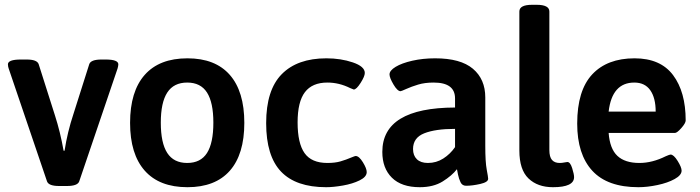

<svg xmlns="http://www.w3.org/2000/svg" viewBox="-20 -773 2917 800"><path d="M176 -17 16 -488Q15 -491 14 -495.5Q13 -500 13 -505Q13 -525 67 -525H91Q134 -525 141 -506L209 -292Q231 -224 245 -145H249Q261 -223 286 -298L352 -506Q359 -525 403 -525H420Q473 -525 473 -505Q473 -499 470 -488L310 -17Q303 2 259 2H226Q183 2 176 -17Z M522 -261Q522 -392 583 -461Q644 -530 761 -530Q877 -530 937.5 -461Q998 -392 998 -261Q998 -130 937.5 -61.5Q877 7 761 7Q644 7 583 -62Q522 -131 522 -261ZM869 -262Q869 -346 842.5 -387.5Q816 -429 760 -429Q704 -429 677 -387.5Q650 -346 650 -262Q650 -177 677 -135.5Q704 -94 760 -94Q816 -94 842.5 -135.5Q869 -177 869 -262Z M1089 -260Q1089 -398 1154 -464Q1219 -530 1340 -530Q1400 -530 1450 -513Q1500 -496 1500 -469Q1500 -455 1482.5 -427.5Q1465 -400 1454 -400Q1453 -400 1439 -406Q1393 -429 1344 -429Q1281 -429 1250.5 -389Q1220 -349 1220 -263Q1220 -176 1249 -135Q1278 -94 1344 -94Q1376 -94 1398.5 -100.5Q1421 -107 1447 -118Q1459 -123 1462 -123Q1476 -123 1492 -97Q1508 -71 1508 -56Q1508 -36 1478.5 -21.5Q1449 -7 1409 0Q1369 7 1339 7Q1213 7 1151 -58Q1089 -123 1089 -260Z M1573 -140Q1573 -324 1876 -325V-363Q1876 -429 1787 -429Q1750 -429 1722 -420.5Q1694 -412 1673 -402.5Q1652 -393 1649 -393Q1636 -393 1619.5 -421Q1603 -449 1603 -463Q1603 -479 1628.5 -494.5Q1654 -510 1698 -520Q1742 -530 1793 -530Q1899 -530 1950.5 -486.5Q2002 -443 2002 -367V-166Q2002 -98 2008 -66.5Q2014 -35 2014 -28Q2014 -14 1981 -6.5Q1948 1 1922 1Q1906 1 1899 -13.5Q1892 -28 1888.5 -45Q1885 -62 1884 -68Q1863 -41 1824.5 -17Q1786 7 1729 7Q1653 7 1613 -32.5Q1573 -72 1573 -140ZM1876 -160V-236Q1794 -236 1747.5 -217.5Q1701 -199 1701 -152Q1701 -125 1717 -109.5Q1733 -94 1763 -94Q1798 -94 1827 -112.5Q1856 -131 1876 -160Z M2144 -146V-725Q2144 -753 2197 -753H2216Q2269 -753 2269 -725V-148Q2269 -119 2280 -106.5Q2291 -94 2312 -94Q2322 -94 2331 -96Q2340 -98 2344 -98Q2356 -98 2364 -72.5Q2372 -47 2372 -35Q2372 7 2284 7Q2220 7 2182 -29.5Q2144 -66 2144 -146Z M2385 -258Q2385 -396 2447.5 -463Q2510 -530 2624 -530Q2732 -530 2784.5 -460Q2837 -390 2837 -271Q2837 -260 2819 -239.5Q2801 -219 2792 -219H2516Q2521 -153 2552.5 -123.5Q2584 -94 2644 -94Q2698 -94 2754 -122Q2770 -129 2774 -129Q2787 -129 2803.5 -102.5Q2820 -76 2820 -62Q2820 -43 2791 -27Q2762 -11 2719.5 -2Q2677 7 2640 7Q2511 7 2448 -61.5Q2385 -130 2385 -258ZM2712 -308Q2712 -365 2689.5 -397Q2667 -429 2623 -429Q2530 -429 2516 -308Z"/></svg>

Font: Asap-SemiBold
Style: Regular
Weight: 600
Designer: Pablo Cosgaya
Foundry: Omnibus-Type
Version: Version 2.000; ttfautohint (v1.8)